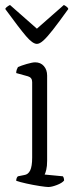

<svg xmlns="http://www.w3.org/2000/svg" viewBox="-20 -750 308 770"><path d="M174 0Q165 0 139 -4Q113 -8 86 -14Q59 -20 45 -25Q45 -31 47 -36Q49 -41 52 -43L77 -48Q93 -50 101 -66.5Q109 -83 109 -118V-421Q109 -439 92 -444L45 -457Q45 -465 47.5 -471.5Q50 -478 52 -481Q65 -487 87.5 -493.5Q110 -500 121 -500Q143 -500 156 -485Q169 -470 169 -447V-105Q169 -83 165.5 -69Q162 -55 159 -50L232 -43Q234 -41 235.5 -36.5Q237 -32 237 -26Q229 -16 208 -8Q187 0 174 0ZM128 -574Q111 -574 84.5 -605Q58 -636 1 -714Q4 -722 20 -730L128 -635L236 -730Q252 -722 254 -714Q216 -661 192.5 -631Q169 -601 154 -587.5Q139 -574 128 -574Z"/></svg>

Font: Texturina 72pt ExtraLight
Style: Regular
Weight: 200
Designer: Guillermo Torres Carreño
Foundry: Omnibus-Type
Version: Version 1.002; ttfautohint (v1.8.3)